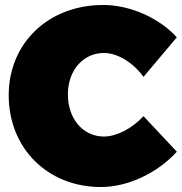

<svg xmlns="http://www.w3.org/2000/svg" viewBox="-20 -736 731 772"><path d="M557 -427 691 -586C619 -665 502 -716 395 -716C175 -716 15 -563 15 -353C15 -140 171 16 386 16C494 16 613 -40 691 -126L557 -269C511 -219 448 -187 398 -187C314 -187 253 -258 253 -356C253 -453 314 -523 398 -523C452 -523 515 -485 557 -427Z"/></svg>

Font: Montserrat arm Black
Style: Regular
Weight: 900
Designer: Julieta Ulanovsky
Foundry: Julieta Ulanovsky
Version: Version 6.000;PS 006.000;hotconv 1.0.88;makeotf.lib2.5.64775